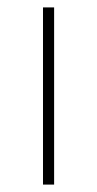

<svg xmlns="http://www.w3.org/2000/svg" viewBox="-20 -498 262 518"><path d="M96 0V-478H126V0Z"/></svg>

Font: Mada ExtraLight
Style: Regular
Weight: 250
Designer: Khaled Hosny
Version: Version 1.5